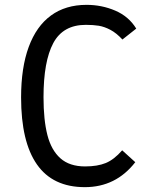

<svg xmlns="http://www.w3.org/2000/svg" viewBox="-20 -754 640 792"><path d="M67 -352Q67 -475 98.5 -560.5Q130 -646 190.2 -690Q250.5 -734 337 -734Q400 -734 455.8 -710Q511.5 -686 542 -636L485 -591Q460 -618 435.2 -631Q410.5 -644 387.5 -647.8Q364.5 -651.5 334 -651.5Q240 -651.5 199.8 -576.2Q159.5 -501 159.5 -353Q159.5 -259.5 175.5 -197Q191.5 -134.5 229.2 -101Q267 -67.5 331 -67.5Q382 -67.5 416.2 -81.5Q450.5 -95.5 484 -134L538 -85Q458 18 330 18Q198 18 132.5 -75.5Q67 -169 67 -352Z"/></svg>

Font: JuliaMono
Style: Regular
Weight: 400
Monospace: yes
Designer: cormullion
Foundry: corm
Version: Version 0.055; ttfautohint (v1.8.4)